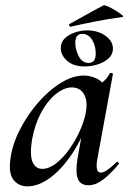

<svg xmlns="http://www.w3.org/2000/svg" viewBox="-20 -680 481 714"><path d="M82 13Q49 13 30 -11.5Q11 -36 19 -91Q26 -143 53.5 -197Q81 -251 120.5 -297Q160 -343 205 -371Q250 -399 291 -399Q310 -399 330 -392Q350 -385 364.5 -368.5Q379 -352 381 -326L327 -357Q342 -359 360 -373Q378 -387 388 -407Q390 -410 395.5 -408.5Q401 -407 400 -405L342 -89Q333 -38 355 -38Q365 -38 380 -48.5Q395 -59 413 -77Q416 -80 420 -76Q424 -72 421 -69Q390 -32 362.5 -11.5Q335 9 309 9Q280 9 270 -14Q260 -37 268 -89L293 -229L313 -246Q287 -166 248 -108Q209 -50 166 -18.5Q123 13 82 13ZM137 -52Q162 -52 188 -72Q214 -92 237 -124Q260 -156 276.5 -192.5Q293 -229 299 -261Q307 -304 292.5 -329.5Q278 -355 246 -355Q216 -354 185.5 -328.5Q155 -303 132 -259.5Q109 -216 99 -160Q90 -101 101.5 -76.5Q113 -52 137 -52ZM294 -433Q253 -433 229.5 -454Q206 -475 206 -501Q206 -523 221 -537.5Q236 -552 259 -559.5Q282 -567 304 -567Q344 -567 372 -547Q400 -527 400 -499Q400 -478 384.5 -463.5Q369 -449 345 -441Q321 -433 294 -433ZM310 -446Q336 -446 336 -481Q336 -510 322.5 -532Q309 -554 286 -554Q260 -554 260 -521Q260 -495 273 -470.5Q286 -446 310 -446ZM244 -581Q240 -580 237.5 -585Q235 -590 239 -591Q276 -611 303 -626.5Q330 -642 365 -660Q368 -662 381.5 -656Q395 -650 409.5 -641Q424 -632 433 -625Q442 -618 436 -617Q379 -609 333.5 -600Q288 -591 244 -581Z"/></svg>

Font: Cormorant SemiBold
Style: Italic
Weight: 600
Italic angle: -10°
Designer: Christian Thalmann (Catharsis Fonts)
Foundry: Catharsis Fonts
Version: Version 4.000